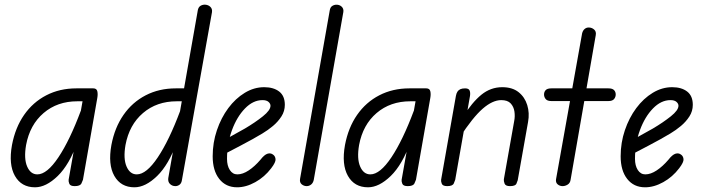

<svg xmlns="http://www.w3.org/2000/svg" viewBox="-20 -792 3003 817"><path d="M129 5Q71 5 43.5 -43.5Q16 -92 31 -175Q45 -249 82.5 -303Q120 -357 177 -386.5Q234 -416 305 -416H367L358 -361H309Q224 -361 165.5 -311Q107 -261 91 -175Q81 -117 95.5 -83.5Q110 -50 139 -50Q180 -50 228.5 -122.5Q277 -195 324 -321L310 -188Q275 -91 225.5 -43Q176 5 129 5ZM298 0Q279 0 275 -10Q271 -20 272 -27L341 -416H377Q391 -416 394 -404Q397 -392 394 -375L333 -27Q332 -23 326.5 -11.5Q321 0 298 0Z M552 5Q494 5 466.5 -43.5Q439 -92 454 -175Q468 -249 505.5 -303Q543 -357 600 -386.5Q657 -416 728 -416H790L781 -361H732Q647 -361 588.5 -311Q530 -261 514 -175Q504 -117 518.5 -83.5Q533 -50 562 -50Q603 -50 651.5 -122.5Q700 -195 747 -321L733 -188Q698 -91 648.5 -43Q599 5 552 5ZM726 0Q713 0 703.5 -9Q694 -18 696 -34L822 -750Q825 -763 834.5 -768Q844 -773 854 -772Q867 -771 875.5 -762.5Q884 -754 882 -740L754 -25Q752 -12 744 -6Q736 0 726 0Z M989 5Q941 5 913 -30.5Q885 -66 885 -127Q885 -185 903 -238Q921 -291 951.5 -332Q982 -373 1021.5 -397Q1061 -421 1104 -421Q1144 -421 1168 -402.5Q1192 -384 1192 -346Q1192 -319 1177.5 -296.5Q1163 -274 1141.5 -256Q1120 -238 1096.5 -224Q1073 -210 1055 -200Q1033 -188 1004 -172.5Q975 -157 951.5 -145Q928 -133 919 -128L933 -196Q946 -203 961 -211Q976 -219 991.5 -228Q1007 -237 1022 -245Q1066 -271 1098.5 -297Q1131 -323 1131 -342Q1131 -351 1122.5 -358.5Q1114 -366 1097 -366Q1057 -366 1022.5 -330.5Q988 -295 967 -238Q946 -181 946 -116Q946 -87 958 -68.5Q970 -50 990 -50Q1013 -50 1038.5 -67Q1064 -84 1088 -112Q1105 -134 1118.5 -138Q1132 -142 1142 -134Q1151 -128 1152.5 -115Q1154 -102 1134 -76Q1106 -39 1066.5 -17Q1027 5 989 5Z M1285 0Q1273 0 1263.5 -8Q1254 -16 1257 -32L1383 -747Q1385 -761 1393.5 -766.5Q1402 -772 1412 -772Q1425 -772 1434 -763.5Q1443 -755 1441 -741L1315 -26Q1312 -13 1303.5 -6.5Q1295 0 1285 0Z M1546 5Q1488 5 1460.5 -43.5Q1433 -92 1448 -175Q1462 -249 1499.5 -303Q1537 -357 1594 -386.5Q1651 -416 1722 -416H1784L1775 -361H1726Q1641 -361 1582.5 -311Q1524 -261 1508 -175Q1498 -117 1512.5 -83.5Q1527 -50 1556 -50Q1597 -50 1645.5 -122.5Q1694 -195 1741 -321L1727 -188Q1692 -91 1642.5 -43Q1593 5 1546 5ZM1715 0Q1696 0 1692 -10Q1688 -20 1689 -27L1758 -416H1794Q1808 -416 1811 -404Q1814 -392 1811 -375L1750 -27Q1749 -23 1743.5 -11.5Q1738 0 1715 0Z M1883 0Q1864 0 1860 -10Q1856 -20 1857 -27L1920 -384Q1922 -395 1926.5 -402Q1931 -409 1939 -412.5Q1947 -416 1959 -416Q1974 -416 1978 -407.5Q1982 -399 1980 -384L1917 -27Q1916 -23 1911 -11.5Q1906 0 1883 0ZM2150 0Q2131 0 2127 -11Q2123 -22 2124 -29L2168 -277Q2172 -297 2169 -317.5Q2166 -338 2153 -352Q2140 -366 2113 -366Q2076 -366 2034 -329.5Q1992 -293 1936 -207L1948 -292Q1989 -357 2028.5 -389Q2068 -421 2117 -421Q2160 -421 2186.5 -400Q2213 -379 2223.5 -345Q2234 -311 2227 -273L2183 -25Q2182 -21 2177.5 -10.5Q2173 0 2150 0Z M2374 0Q2362 0 2353 -7.5Q2344 -15 2346 -29L2457 -650Q2460 -662 2467.5 -668.5Q2475 -675 2485 -675Q2498 -675 2508 -666.5Q2518 -658 2515 -642L2408 -27Q2406 -13 2395.5 -6.5Q2385 0 2374 0ZM2326 -362Q2309 -362 2302 -370.5Q2295 -379 2295 -390Q2295 -401 2302 -408.5Q2309 -416 2326 -416H2569Q2586 -416 2593 -408.5Q2600 -401 2600 -390Q2600 -379 2593 -370.5Q2586 -362 2569 -362Z M2725 5Q2677 5 2649 -30.5Q2621 -66 2621 -127Q2621 -185 2639 -238Q2657 -291 2687.5 -332Q2718 -373 2757.5 -397Q2797 -421 2840 -421Q2880 -421 2904 -402.5Q2928 -384 2928 -346Q2928 -319 2913.5 -296.5Q2899 -274 2877.5 -256Q2856 -238 2832.5 -224Q2809 -210 2791 -200Q2769 -188 2740 -172.5Q2711 -157 2687.5 -145Q2664 -133 2655 -128L2669 -196Q2682 -203 2697 -211Q2712 -219 2727.5 -228Q2743 -237 2758 -245Q2802 -271 2834.5 -297Q2867 -323 2867 -342Q2867 -351 2858.5 -358.5Q2850 -366 2833 -366Q2793 -366 2758.5 -330.5Q2724 -295 2703 -238Q2682 -181 2682 -116Q2682 -87 2694 -68.5Q2706 -50 2726 -50Q2749 -50 2774.5 -67Q2800 -84 2824 -112Q2841 -134 2854.5 -138Q2868 -142 2878 -134Q2887 -128 2888.5 -115Q2890 -102 2870 -76Q2842 -39 2802.5 -17Q2763 5 2725 5Z"/></svg>

Font: Edu VIC WA NT Beginner
Style: Regular
Weight: 400
Designer: Tina and Corey Anderson
Foundry: Google for Education
Version: Version 1.003